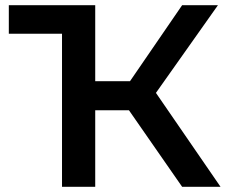

<svg xmlns="http://www.w3.org/2000/svg" viewBox="-20 -720 884 740"><path d="M477 -295H347V0H219V-590H14V-700H347V-407H481L682 -700H820L581 -362L830 0H682Z"/></svg>

Font: APTA Sans SemiBold
Style: Bold
Weight: 600
Version: Version 7.200